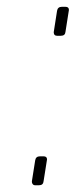

<svg xmlns="http://www.w3.org/2000/svg" viewBox="-20 -550 225 570"><path d="M160.6 -443.8H149.4Q140.1 -443.8 139.6 -453.1V-455.1L149.4 -518.1Q151.4 -529.8 163.6 -529.8H174.3Q184.6 -529.8 184.6 -520.5L174.3 -455.1Q173.3 -443.8 160.6 -443.8ZM95.7 0H84.5Q79.6 0 77.1 -3.4Q74.7 -6.3 74.7 -9.8V-12.2L84.5 -74.2Q86.4 -85.9 98.6 -85.9H109.4Q119.6 -85.9 119.6 -76.7L109.4 -12.2Q108.4 0 95.7 0Z"/></svg>

Font: Squarion Thin
Style: Italic
Weight: 100
Designer: Natanael Gama
Version: Version 1.00;September 12, 2019;FontCreator 11.5.0.2425 64-b